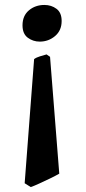

<svg xmlns="http://www.w3.org/2000/svg" viewBox="-20 -489 349 783"><path d="M231.4 -403.3Q231.4 -364.7 204.6 -342Q177.7 -319.3 142.1 -319.3Q114.7 -319.3 93.3 -335.2Q71.8 -351.1 71.8 -385.7Q71.8 -424.8 97.9 -446.8Q124 -468.8 161.1 -468.8Q189.5 -468.8 210.4 -453.1Q231.4 -437.5 231.4 -403.3ZM221.7 219.2Q207.5 227.5 184.8 238.5Q162.1 249.5 140.1 259.5Q118.2 269.5 105.5 273.9L80.6 258.3L119.1 -248Q128.4 -254.9 143.1 -259.3Q157.7 -263.7 169.9 -267.1L184.1 -257.3Z"/></svg>

Font: Gentium Plus
Style: Bold
Weight: 700
Designer: Victor Gaultney, Annie Olsen, Iska Routamaa, Becca Hirsbrunner
Foundry: SIL International
Version: Version 6.101